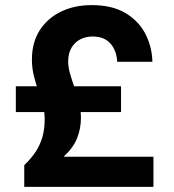

<svg xmlns="http://www.w3.org/2000/svg" viewBox="-20 -732 681 752"><path d="M75 0V-85Q102 -111 119.5 -137.5Q137 -164 146 -195Q155 -226 155 -266Q155 -294 147.5 -321.5Q140 -349 130 -377Q120 -405 112.5 -435.5Q105 -466 105 -499Q105 -565 135 -612.5Q165 -660 218 -686Q271 -712 339 -712Q418 -712 469.5 -682Q521 -652 548 -602Q575 -552 577 -490H439Q437 -533 413 -561Q389 -589 342 -589Q316 -589 294.5 -578Q273 -567 260 -545Q247 -523 247 -491Q247 -469 254.5 -443Q262 -417 272 -389Q282 -361 289.5 -330.5Q297 -300 297 -270Q297 -229 282 -191Q267 -153 229 -118H581V0ZM42 -293V-394H454V-293Z"/></svg>

Font: DM Sans 11pt Black
Style: Regular
Weight: 900
Version: Version 4.004;gftools[0.9.30]